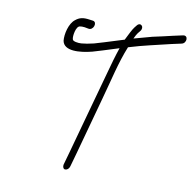

<svg xmlns="http://www.w3.org/2000/svg" viewBox="-75 -731 808 803"><g transform="rotate(10 329.0 -330.0)"><path d="M153 -533C161 -490 228 -496 279 -509C298 -514 335 -526 389 -543C377 -508 367 -473 356 -432C325 -322 290 -191 259 -80L243 -23C241 -14 245 -4 253 -4C261 -4 269 -10 272 -21L288 -78C309 -154 334 -247 355 -323C378 -405 394 -482 423 -553C492 -574 528 -580 600 -598L641 -607C663 -611 665 -647 641 -642L600 -633C572 -626 543 -620 516 -614C497 -609 471 -602 439 -593C445 -606 450 -614 453 -618L462 -629C477 -648 457 -667 443 -649L435 -639C427 -629 415 -604 404 -582L391 -578C336 -561 299 -549 280 -544C260 -539 241 -536 228 -535C214 -534 191 -537 190 -546C186 -557 193 -604 211 -604C215 -605 221 -605 230 -604L246 -601C268 -596 280 -633 260 -637L245 -639C218 -643 202 -640 185 -626C161 -608 150 -561 153 -533Z"/></g></svg>

Font: Stray Cat
Style: CnObl
Weight: 400
Version: Version 1.0